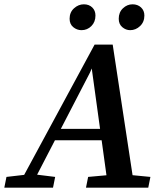

<svg xmlns="http://www.w3.org/2000/svg" viewBox="-63 -871 770 891"><path d="M-43 0 -33 -50 71 -62H96L193 -50L183 0ZM17 0 376 -664H460L561 0H439L360 -573H371L355 -535L78 0ZM175 -220 190 -273H466L464 -220ZM336 0 346 -50 479 -62H511L635 -50L625 0ZM315 -731Q294 -731 277 -745Q260 -759 260 -784Q260 -814 280.5 -832.5Q301 -851 326 -851Q350 -851 365 -836.5Q380 -822 380 -799Q380 -769 361 -750Q342 -731 315 -731ZM541 -731Q521 -731 504.5 -745Q488 -759 488 -784Q488 -814 507.5 -832.5Q527 -851 552 -851Q576 -851 591.5 -836.5Q607 -822 607 -799Q607 -769 587 -750Q567 -731 541 -731Z"/></svg>

Font: Source Serif 4 18pt SemiBold
Style: Italic
Weight: 600
Italic angle: -12°
Designer: Frank Grießhammer
Foundry: Adobe Systems Incorporated
Version: Version 4.004;hotconv 1.0.116;makeotfexe 2.5.65601